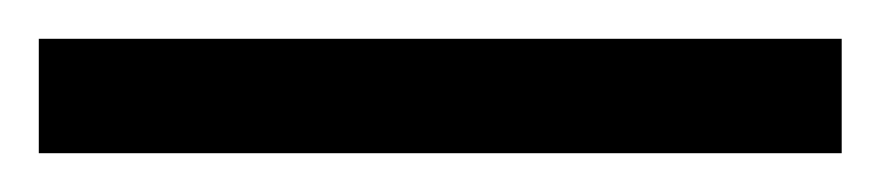

<svg xmlns="http://www.w3.org/2000/svg" viewBox="-25 -839 454 99"><path d="M-5 -760V-819H409V-760Z"/></svg>

Font: Noto Serif Tamil Condensed Black
Style: Italic
Weight: 900
Width: 3
Italic angle: -12°
Designer: Indian Type Foundry, Tom Grace, and the Monotype Design Team
Foundry: Monotype Imaging Inc.
Version: Version 2.003; ttfautohint (v1.8.4.7-5d5b)